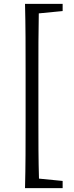

<svg xmlns="http://www.w3.org/2000/svg" viewBox="-20 -797 381 990"><path d="M303 -740V-777H109C112 -663 112 -547 112 -433V-172C112 -55 112 61 109 173H303V136L181 124C178 25 178 -74 178 -172V-433C178 -532 178 -631 180 -728Z"/></svg>

Font: Source Han Serif AKR9
Style: Regular
Weight: 400
Designer: Ryoko NISHIZUKA 西塚涼子 (kana & ideographs); Frank Grießhammer (Latin, Greek & Cyrillic); Sandoll Communications 산돌커뮤니케이션, 
Foundry: Adobe Systems Incorporated
Version: Version 1.005;hotconv 1.0.107;makeotfexe 2.5.65593